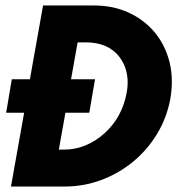

<svg xmlns="http://www.w3.org/2000/svg" viewBox="-20 -680 660 700"><path d="M216 0H20L68 -269H2.5L23 -391H89L137 -660H323Q392 -660 448 -634.5Q504 -609 542.5 -563.8Q581 -518.5 597.5 -456Q606.5 -421 606.5 -382.5Q606.5 -352 601 -320Q588 -249.5 552 -190.8Q516 -132 464 -89.5Q412 -47 348.5 -23.5Q285 0 216 0ZM213 -134.5Q294.5 -134.5 361.5 -194.5Q424.5 -251.5 441.5 -340Q445.5 -360 445.5 -378.5Q445.5 -433 415 -473Q374 -526 291 -525.5H263L239 -391H326.5L305.5 -269H218.5L194.5 -134.5Z"/></svg>

Font: Lucymar Sans
Style: Bold Italic
Weight: 700
Italic angle: -10°
Foundry: The League of Moveable Type (original font) / Main changes by Cristiano Sobral with portions from Mirco Monsees
Version: Version 2.00;August 30, 2020;FontCreator 13.0.0.2681 64-bit